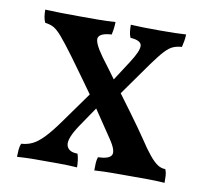

<svg xmlns="http://www.w3.org/2000/svg" viewBox="-59 -525 640 592"><g transform="rotate(10 260.5 -229.0)"><path d="M252 -198 203 -126Q172 -80 177.5 -60Q183 -40 212 -40Q215 -32 216.5 -20Q218 -8 218 2Q190 0 159 0Q128 0 113 0Q102 0 81.5 0Q61 0 30 2Q30 -8 31 -20Q32 -32 36 -40Q54 -41 70 -48.5Q86 -56 104.5 -75Q123 -94 148 -129L221 -231ZM302 -102Q288 -123 272 -146.5Q256 -170 240 -194L225 -216Q202 -248 180.5 -278Q159 -308 142 -331Q114 -369 98 -387.5Q82 -406 71 -412Q60 -418 44 -420Q40 -428 38.5 -438.5Q37 -449 37 -460Q59 -459 86 -458.5Q113 -458 142 -458Q171 -458 201.5 -458Q232 -458 257 -460Q257 -450 255.5 -439Q254 -428 252 -420Q217 -418 211.5 -403.5Q206 -389 237 -346Q246 -334 259.5 -316Q273 -298 289 -276L301 -260Q327 -225 354.5 -187.5Q382 -150 401 -122Q422 -90 436.5 -72.5Q451 -55 462.5 -47.5Q474 -40 487 -40Q491 -30 491.5 -20.5Q492 -11 492 2Q461 0 436.5 0Q412 0 387 0Q374 0 360 0Q346 0 331.5 0Q317 0 302 0.5Q287 1 272 2Q272 -11 272.5 -21Q273 -31 276 -40Q311 -41 318 -54.5Q325 -68 302 -102ZM267 -261 322 -346Q348 -386 346 -402Q344 -418 311 -420Q307 -429 306 -439.5Q305 -450 305 -460Q324 -459 344 -458.5Q364 -458 394 -458Q424 -458 443 -458.5Q462 -459 478 -460Q478 -450 476 -439Q474 -428 472 -420Q457 -419 445 -414Q433 -409 419.5 -394.5Q406 -380 385 -351L297 -227Z"/></g></svg>

Font: Vollkorn
Style: Regular
Weight: 400
Designer: Friedrich Althausen
Foundry: Friedrich Althausen
Version: Version 4.104